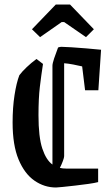

<svg xmlns="http://www.w3.org/2000/svg" viewBox="-20 -823 495 853"><path d="M171 -539Q163 -487 157 -436.5Q151 -386 151 -311Q151 -214 168 -163Q185 -112 213 -92V-531Q213 -541 220.5 -563.5Q228 -586 238 -612Q246 -615 253 -615Q266 -615 297 -613Q328 -611 364 -608Q400 -605 429 -602L417 -422H358L345 -528Q329 -532 305 -536.5Q281 -541 265 -542V-129Q265 -123 259.5 -108Q254 -93 246 -77Q259 -74 275 -74H416V-14Q401 -10 373 -6Q345 -2 314 1.5Q283 5 259 7.5Q235 10 229 10Q177 10 133 -20.5Q89 -51 62.5 -114.5Q36 -178 36 -279Q36 -345 44.5 -400Q53 -455 66 -489Q78 -505 98.5 -524.5Q119 -544 142 -561ZM158 -658 122 -693 228 -803H291L397 -693L362 -658L265 -725H254Z"/></svg>

Font: Grenze Gotisch Medium
Style: Regular
Weight: 500
Designer: Renata Polastri
Foundry: Omnibus-Type
Version: Version 1.001